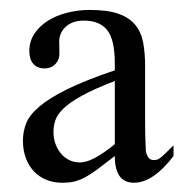

<svg xmlns="http://www.w3.org/2000/svg" viewBox="-20 -416 378 396"><path d="M337.9 -94.2Q295.9 -39.1 256.3 -39.1Q248 -39.1 241 -41.7Q233.9 -44.4 228.5 -50.5Q223.1 -56.6 220 -67.4Q216.8 -78.1 216.8 -94.2Q194.3 -76.7 179.7 -65.9Q165 -55.2 153.6 -49.3Q142.1 -43.5 132.1 -41.3Q122.1 -39.1 108.4 -39.1Q90.3 -39.1 75.4 -45.2Q60.5 -51.3 49.8 -62.7Q39.1 -74.2 33.2 -90.1Q27.3 -106 27.3 -126Q27.3 -145 34.2 -162.1Q41 -179.2 61.5 -196.5Q82 -213.9 119.1 -232.2Q156.2 -250.5 216.8 -271V-285.2Q216.8 -334 201.2 -353.8Q185.5 -373.5 153.3 -373.5Q129.9 -373.5 116.5 -361.6Q103 -349.6 102.1 -332L102.5 -309.6Q103.5 -293.9 94.7 -284.4Q85.9 -274.9 71.8 -274.9Q57.1 -274.9 48.8 -284.2Q40.5 -293.5 40.5 -310.5Q40.5 -330.6 50.8 -346.2Q61 -361.8 78.1 -372.8Q95.2 -383.8 117.9 -389.6Q140.6 -395.5 165 -395.5Q202.1 -395.5 224.6 -387.5Q247.1 -379.4 259.3 -364.3Q271.5 -349.1 275.4 -327.6Q279.3 -306.2 279.3 -279.3V-163.6Q279.3 -139.6 280 -124.5Q280.8 -109.4 280.8 -104Q283.2 -94.2 286.9 -90.1Q290.5 -85.9 297.4 -85.9Q300.8 -85.9 303.7 -86.7Q306.6 -87.4 310.8 -90.6Q314.9 -93.8 321.3 -99.9Q327.6 -106 337.9 -116.2ZM216.8 -249Q173.8 -232.4 148.7 -218.5Q123.5 -204.6 110.6 -191.9Q97.7 -179.2 94 -167.5Q90.3 -155.8 90.3 -143.6Q90.3 -130.4 94.5 -119.1Q98.6 -107.9 105.5 -99.6Q112.3 -91.3 121.8 -86.4Q131.3 -81.5 142.1 -81.1Q156.2 -80.1 174.8 -89.8Q193.4 -99.6 216.8 -118.7Z"/></svg>

Font: Surma
Style: Regular
Weight: 400
Designer: Sue Lloyd-Williams
Foundry: Sylheti Translation And Research
Version: Version 3.000